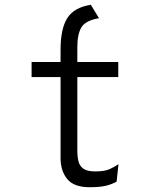

<svg xmlns="http://www.w3.org/2000/svg" viewBox="-20 -770 656 802"><path d="M354 12Q289 12 261 -22Q233 -56 233 -110V-448H112V-511H233V-563Q233 -649.5 261 -694.2Q289 -739 359.5 -750L393.5 -694Q337.5 -684.5 320.2 -656Q303 -627.5 303 -573V-511H474V-448H303V-140Q303 -115.5 307.8 -96Q312.5 -76.5 328.5 -65.2Q344.5 -54 378 -54Q418 -54 439.5 -64.2Q461 -74.5 475 -84L467 -11Q447.5 -0.5 423 5.8Q398.5 12 354 12Z"/></svg>

Font: Overpass Mono Light Light
Style: Regular
Weight: 300
Monospace: yes
Version: Version 4.000